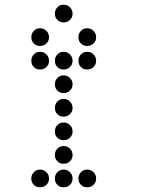

<svg xmlns="http://www.w3.org/2000/svg" viewBox="-20 -808 640 815"><path d="M249 -788Q234 -788 223.5 -777Q213 -766 213 -751V-749Q213 -734 223.5 -723.5Q234 -713 249 -713H251Q266 -713 277 -723.5Q288 -734 288 -749V-751Q288 -766 277 -777Q266 -788 251 -788ZM149 -688Q134 -688 123.5 -677Q113 -666 113 -651V-649Q113 -634 123.5 -623.5Q134 -613 149 -613H151Q166 -613 177 -623.5Q188 -634 188 -649V-651Q188 -666 177 -677Q166 -688 151 -688ZM349 -688Q334 -688 323.5 -677Q313 -666 313 -651V-649Q313 -634 323.5 -623.5Q334 -613 349 -613H351Q366 -613 377 -623.5Q388 -634 388 -649V-651Q388 -666 377 -677Q366 -688 351 -688ZM149 -588Q134 -588 123.5 -577Q113 -566 113 -551V-549Q113 -534 123.5 -523.5Q134 -513 149 -513H151Q166 -513 177 -523.5Q188 -534 188 -549V-551Q188 -566 177 -577Q166 -588 151 -588ZM249 -588Q234 -588 223.5 -577Q213 -566 213 -551V-549Q213 -534 223.5 -523.5Q234 -513 249 -513H251Q266 -513 277 -523.5Q288 -534 288 -549V-551Q288 -566 277 -577Q266 -588 251 -588ZM349 -588Q334 -588 323.5 -577Q313 -566 313 -551V-549Q313 -534 323.5 -523.5Q334 -513 349 -513H351Q366 -513 377 -523.5Q388 -534 388 -549V-551Q388 -566 377 -577Q366 -588 351 -588ZM249 -488Q234 -488 223.5 -477Q213 -466 213 -451V-449Q213 -434 223.5 -423.5Q234 -413 249 -413H251Q266 -413 277 -423.5Q288 -434 288 -449V-451Q288 -466 277 -477Q266 -488 251 -488ZM249 -388Q234 -388 223.5 -377Q213 -366 213 -351V-349Q213 -334 223.5 -323.5Q234 -313 249 -313H251Q266 -313 277 -323.5Q288 -334 288 -349V-351Q288 -366 277 -377Q266 -388 251 -388ZM249 -288Q234 -288 223.5 -277Q213 -266 213 -251V-249Q213 -234 223.5 -223.5Q234 -213 249 -213H251Q266 -213 277 -223.5Q288 -234 288 -249V-251Q288 -266 277 -277Q266 -288 251 -288ZM249 -188Q234 -188 223.5 -177Q213 -166 213 -151V-149Q213 -134 223.5 -123.5Q234 -113 249 -113H251Q266 -113 277 -123.5Q288 -134 288 -149V-151Q288 -166 277 -177Q266 -188 251 -188ZM149 -88Q134 -88 123.5 -77Q113 -66 113 -51V-49Q113 -34 123.5 -23.5Q134 -13 149 -13H151Q166 -13 177 -23.5Q188 -34 188 -49V-51Q188 -66 177 -77Q166 -88 151 -88ZM249 -88Q234 -88 223.5 -77Q213 -66 213 -51V-49Q213 -34 223.5 -23.5Q234 -13 249 -13H251Q266 -13 277 -23.5Q288 -34 288 -49V-51Q288 -66 277 -77Q266 -88 251 -88ZM349 -88Q334 -88 323.5 -77Q313 -66 313 -51V-49Q313 -34 323.5 -23.5Q334 -13 349 -13H351Q366 -13 377 -23.5Q388 -34 388 -49V-51Q388 -66 377 -77Q366 -88 351 -88Z"/></svg>

Font: Doto Rounded
Style: Bold
Weight: 700
Monospace: yes
Version: Version 1.000